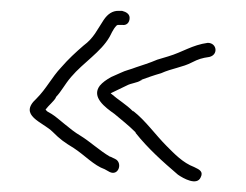

<svg xmlns="http://www.w3.org/2000/svg" viewBox="-20 -437 454 354"><path d="M47 -255C13 -224 59 -212 77 -194C91 -180 98 -175 116 -164C136 -151 153 -132 173 -125L182 -120C198 -112 206 -135 194 -143L184 -148H183C164 -159 146 -176 128 -187C109 -198 88 -219 75 -227C67 -232 68 -230 64 -235C70 -243 79 -250 83 -257V-258C93 -268 99 -281 111 -295C134 -322 166 -341 182 -369C184 -372 188 -383 195 -390L197 -391H206C213 -390 219 -395 219 -404C219 -411 213 -415 205 -417H198C188 -417 179 -412 171 -400C159 -382 153 -367 134 -353C119 -340 106 -328 93 -313C75 -294 66 -274 47 -255ZM134 -353ZM164 -279C148 -258 174 -239 191 -227C203 -217 218 -205 230 -193V-192C253 -163 280 -139 308 -115C318 -108 343 -94 350 -110C355 -120 349 -124 338 -129C317 -137 302 -153 287 -168C267 -188 248 -215 226 -232H225C212 -245 199 -252 184 -265C193 -269 206 -276 213 -279C222 -284 233 -284 240 -289H241V-290C252 -294 263 -298 277 -302C297 -311 317 -313 334 -322C346 -328 352 -330 366 -332C383 -336 380 -358 363 -358C334 -354 317 -341 290 -333L270 -327C263 -324 255 -321 249 -319L231 -313C221 -309 211 -307 203 -303L185 -295C176 -290 169 -285 164 -279ZM203 -303V-304ZM231 -313ZM308 -115Z"/></svg>

Font: Stray Cat
Style: Lt
Weight: 300
Version: Version 1.0